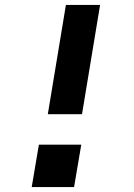

<svg xmlns="http://www.w3.org/2000/svg" viewBox="-20 -755 540 775"><path d="M173 -294 246 -735H384L311 -294ZM108 0 137 -171H308L279 0Z"/></svg>

Font: Iosevka SS04 Heavy
Style: Italic
Weight: 900
Italic angle: -9°
Monospace: yes
Designer: Belleve Invis
Foundry: Belleve Invis
Version: Version 19.0.0; ttfautohint (v1.8.4)